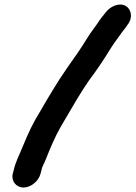

<svg xmlns="http://www.w3.org/2000/svg" viewBox="-20 -719 605 857"><path d="M161 56 164 45C167 30 168 28 175 13C181 2 189 -19 201 -49C225 -105 238 -132 268 -182C305 -245 339 -305 378 -361C413 -407 446 -457 476 -506C490 -529 503 -544 516 -563C527 -580 539 -592 549 -608C576 -642 564 -679 542 -692C511 -710 471 -689 452 -664C439 -648 426 -632 414 -613C399 -591 386 -576 370 -550C341 -502 311 -460 279 -415C237 -354 199 -291 160 -223C126 -168 110 -133 84 -71C63 -18 52 -5 40 45L37 56C29 89 52 118 85 118C118 118 153 89 161 56Z"/></svg>

Font: Electronic
Style: ThkIt
Weight: 900
Version: Version 1.011